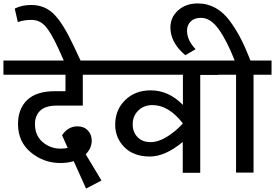

<svg xmlns="http://www.w3.org/2000/svg" viewBox="-40 -1007 1604 1120"><path d="M291 -391Q225 -391 194.5 -361.5Q164 -332 164 -284Q164 -216 209 -178Q254 -140 313 -140Q336 -140 355 -144L322 -218Q357 -270 412 -270Q450 -270 472.5 -246Q495 -222 495 -187Q495 -142 460 -107L552 46L462 93L390 -67Q354 -56 313 -56Q215 -56 140 -118Q65 -180 65 -284Q65 -372 118.5 -423.5Q172 -475 280 -475H342V-571H-20V-654H588V-571H443V-391Z M343 -630 300 -725Q260 -813 226.5 -852Q193 -891 143 -891Q99 -891 64 -878L46 -957Q88 -978 142 -978Q222 -978 275.5 -923.5Q329 -869 389 -741L441 -630Z M1233 -654 1232 -570H1128V1H1026V-179Q924 -94 834 -94Q740 -94 686 -148Q632 -202 632 -280Q632 -366 690 -423Q748 -480 839 -480Q944 -480 1027 -395V-571H568V-654ZM838 -178Q883 -178 933 -208.5Q983 -239 1026 -286V-288Q944 -394 849 -394Q799 -394 766.5 -362Q734 -330 734 -282Q734 -237 762 -207.5Q790 -178 838 -178Z M1544 -654V-571H1439V0H1337V-571H1213V-654H1329Q1283 -771 1235.5 -837Q1188 -903 1132 -903Q1094 -903 1072.5 -882Q1051 -861 1051 -828Q1051 -772 1101 -720L1041 -685Q954 -758 954 -847Q954 -906 999 -946.5Q1044 -987 1113 -987Q1170 -987 1217.5 -960.5Q1265 -934 1302 -883Q1339 -832 1365.5 -780Q1392 -728 1421 -654Z"/></svg>

Font: Martel Sans DemiBold
Style: Regular
Weight: 600
Designer: Dan Reynolds and Mathieu Réguer
Foundry: Dan Reynolds and Mathieu Réguer
Version: Version 1.001;PS 001.001;hotconv 1.0.70;makeotf.lib2.5.58329